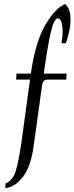

<svg xmlns="http://www.w3.org/2000/svg" viewBox="-20 -810 374 965"><path d="M6 135 8 112Q44 98 59 49.5Q74 1 87 -90L131 -410H61L63 -440H135Q157 -596 206 -681.5Q255 -767 307 -790Q329 -771 333 -736.5Q337 -702 330 -664Q323 -626 311 -593H289Q295 -626 294.5 -654.5Q294 -683 288 -700.5Q282 -718 270 -718Q260 -718 249.5 -694Q239 -670 227 -609.5Q215 -549 200 -440H315L313 -410H223Q207 -410 200.5 -403.5Q194 -397 191 -378L149 -75Q135 29 93.5 81Q52 133 6 135Z"/></svg>

Font: Bona Nova
Style: Italic
Weight: 400
Italic angle: -4°
Designer: Mateusz Machalski
Foundry: Capitalics
Version: Version 4.001; ttfautohint (v1.8.3)